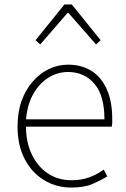

<svg xmlns="http://www.w3.org/2000/svg" viewBox="-20 -831 567 864"><path d="M300 13Q234 13 179 -20Q124 -53 91.5 -114.5Q59 -176 59 -262Q59 -327 77.5 -378Q96 -429 128.5 -465.5Q161 -502 201.5 -521Q242 -540 286 -540Q347 -540 391.5 -512Q436 -484 460.5 -429.5Q485 -375 485 -297Q485 -289 485 -280.5Q485 -272 483 -261H97Q97 -192 122.5 -137.5Q148 -83 194 -51.5Q240 -20 302 -20Q347 -20 382 -33Q417 -46 447 -68L463 -37Q433 -19 396 -3Q359 13 300 13ZM97 -294H450Q450 -401 405 -454Q360 -507 286 -507Q239 -507 198 -481.5Q157 -456 130 -408.5Q103 -361 97 -294ZM140 -650 270 -811H303L433 -650L412 -631L288 -773H284L161 -631Z"/></svg>

Font: Noto Sans TC
Style: Regular
Weight: 100
Designer: Ryoko NISHIZUKA 西塚涼子 (kana, bopomofo & ideographs); Paul D. Hunt (Latin, Greek & Cyrillic); Sandoll Communications 산돌커뮤니
Foundry: Adobe
Version: Version 2.004;hotconv 1.0.118;makeotfexe 2.5.65603